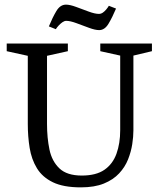

<svg xmlns="http://www.w3.org/2000/svg" viewBox="-20 -799 691 829"><path d="M329 10Q254 10 208.5 -12Q163 -34 139.5 -72.5Q116 -111 108 -160.5Q100 -210 100 -264V-558L9 -578V-611H273V-578L183 -558V-264Q183 -204 193.5 -153.5Q204 -103 236.5 -72Q269 -41 333 -41Q395 -41 431 -66Q467 -91 483 -135.5Q499 -180 499 -237V-559L413 -578V-611H636V-578L556 -559V-236Q556 -209 551 -176.5Q546 -144 533 -111Q520 -78 494.5 -50.5Q469 -23 428.5 -6.5Q388 10 329 10ZM408 -669Q391 -669 364 -679Q337 -689 310 -699Q283 -709 266 -709Q258 -709 249.5 -703Q241 -697 233.5 -689Q226 -681 221 -673L191 -685Q207 -724 223.5 -751.5Q240 -779 265 -779Q282 -779 309 -769Q336 -759 363 -749Q390 -739 407 -739Q416 -739 424 -744.5Q432 -750 439 -758.5Q446 -767 450 -774L481 -762Q465 -724 448.5 -696.5Q432 -669 408 -669Z"/></svg>

Font: Manuale
Style: Regular
Weight: 400
Designer: Eduardo Tunni / Pablo Cosgaya
Foundry: Eduardo Tunni / Pablo Cosgaya
Version: Version 1.002